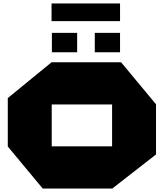

<svg xmlns="http://www.w3.org/2000/svg" viewBox="-20 -1090 947 1110"><path d="M279 -486V-730H680L882 -487V-486ZM227 0 25 -243V-244H628V0ZM25 -244V-523L278 -730H279V-244ZM628 0V-486H882V-197L629 0ZM528 -788V-900H674V-788ZM280 -788V-900H426V-788ZM278 -968V-1070H674V-968Z"/></svg>

Font: Foldit Black
Style: Regular
Weight: 900
Version: Version 1.003